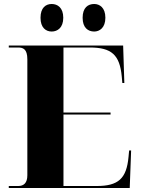

<svg xmlns="http://www.w3.org/2000/svg" viewBox="-20 -942 705 962"><path d="M452 -784C479 -784 508 -803 508 -853C508 -904 479 -922 452 -922C421 -922 394 -904 394 -853C394 -803 421 -784 452 -784ZM239 -784C268 -784 297 -803 297 -853C297 -904 268 -922 239 -922C210 -922 183 -904 183 -853C183 -803 210 -784 239 -784ZM24 0H630L637 -188H627L624 -156C614 -47 573 -10 464 -10H298V-368H534V-378H298V-704H430C539 -704 580 -667 590 -559L593 -526H603L597 -714H24V-704H70C95 -704 117 -697 117 -645V-64C117 -25 99 -10 71 -10H24Z"/></svg>

Font: Noto Serif Display ExtraBold
Style: Regular
Weight: 800
Designer: Monotype Design Team
Foundry: Monotype Imaging Inc.
Version: Version 2.009